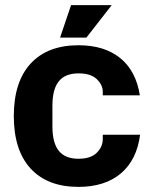

<svg xmlns="http://www.w3.org/2000/svg" viewBox="-20 -721 602 751"><path d="M34 -267Q34 -401 100 -472.5Q166 -544 287 -544Q388 -544 450 -494Q512 -444 527 -348H382V-362Q382 -389 358.5 -411.5Q335 -434 287 -434Q235 -434 210 -403Q185 -372 185 -307V-227Q185 -162 210 -131Q235 -100 287 -100Q335 -100 358.5 -123.5Q382 -147 382 -177V-194H528Q515 -95 452.5 -42.5Q390 10 287 10Q166 10 100 -61.5Q34 -133 34 -267ZM258 -701H417L318 -574H215Z"/></svg>

Font: Mozilla Headline BETA
Style: Bold
Weight: 700
Designer: Studio DRAMA
Foundry: Studio DRAMA
Version: Version 0.100